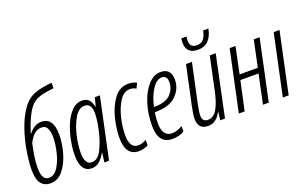

<svg xmlns="http://www.w3.org/2000/svg" viewBox="-88 -1166 2512 1578"><g transform="rotate(-20 1168.5 -377.0)"><path d="M337 -342Q337 -492 233 -492Q200 -492 171.5 -474.5Q143 -457 124 -430H120Q149 -526 187.5 -595.5Q226 -665 283 -688Q314 -700 348 -706Q382 -712 423 -716V-764Q331 -756 272 -734Q206 -710 159 -640.5Q112 -571 82 -480Q52 -389 38 -298.5Q24 -208 24 -144Q24 -62 53.5 -26Q83 10 134 10Q201 10 246 -47Q291 -104 314 -185.5Q337 -267 337 -342ZM76 -144Q76 -192 84 -245Q92 -298 104 -351Q149 -447 219 -447Q255 -447 269 -416.5Q283 -386 283 -339Q283 -283 266.5 -212Q250 -141 217.5 -89Q185 -37 137 -37Q76 -37 76 -144Z M451 -142Q451 -207 470 -289.5Q489 -372 525 -433Q561 -494 612 -494Q673 -494 673 -408Q673 -370 665.5 -325.5Q658 -281 646 -232Q627 -158 595.5 -97.5Q564 -37 511 -37Q451 -37 451 -142ZM616 -83H618L607 0H648L761 -531H717L697 -456H694Q679 -541 608 -541Q555 -541 515.5 -500Q476 -459 450 -396Q424 -333 411 -263.5Q398 -194 398 -138Q398 10 496 10Q534 10 562.5 -15Q591 -40 616 -83Z M989 -11 990 -58Q950 -37 918 -37Q844 -37 844 -153Q844 -222 863 -301.5Q882 -381 918.5 -438Q955 -495 1009 -495Q1039 -495 1063 -480L1084 -524Q1054 -541 1010 -541Q935 -541 886.5 -475.5Q838 -410 815 -318Q792 -226 792 -148Q792 10 907 10Q931 10 952.5 4Q974 -2 989 -11Z M1305 -17V-64Q1256 -35 1214 -35Q1130 -35 1130 -154Q1130 -202 1138 -246H1145Q1265 -246 1325 -304Q1385 -362 1385 -442Q1385 -541 1294 -541Q1234 -541 1185 -487Q1136 -433 1107 -343.5Q1078 -254 1078 -147Q1078 10 1201 10Q1261 10 1305 -17ZM1288 -496Q1335 -496 1335 -439Q1335 -379 1292.5 -334Q1250 -289 1150 -289H1146Q1165 -377 1204 -436.5Q1243 -496 1288 -496Z M1787 -742H1741Q1732 -697 1712 -671Q1692 -645 1652 -645Q1592 -645 1592 -707Q1592 -722 1595 -742H1550Q1547 -725 1547 -705Q1547 -607 1650 -607Q1760 -607 1787 -742ZM1628 -73H1630L1620 0H1662L1774 -531H1722L1661 -244Q1640 -143 1608.5 -90.5Q1577 -38 1528 -38Q1479 -38 1479 -92Q1479 -113 1483.5 -138.5Q1488 -164 1493 -190L1566 -531H1514L1441 -189Q1435 -163 1430.5 -133Q1426 -103 1426 -82Q1426 10 1513 10Q1586 10 1628 -73Z M1834 0 1889 -254H2048L1994 0H2045L2158 -531H2107L2058 -300H1899L1947 -531H1896L1783 0Z M2219 0 2332 -531H2281L2168 0Z"/></g></svg>

Font: Noto Sans Display Condensed Light
Style: Italic
Weight: 300
Width: 3
Designer: Monotype Design team
Foundry: Monotype Imaging Inc.
Version: 1.000